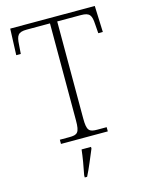

<svg xmlns="http://www.w3.org/2000/svg" viewBox="-136 -797 845 1101"><g transform="rotate(-15 287.0 -246.5)"><path d="M145 0H423V-25H368C319 -25 306 -35 306 -109V-684H447C500 -684 509 -665 512 -612L516 -558H543L537 -714H35L29 -558H56L60 -612C63 -665 72 -684 125 -684H263V-108C263 -35 250 -25 201 -25H145ZM227 208V221H241C262 181 289 113 307 71V61H251C246 106 237 159 227 208Z"/></g></svg>

Font: Noto Serif Georgian ExtraLight
Style: Regular
Weight: 200
Designer: Monotype Design Team, Akaki Razmadze
Foundry: Google LLC
Version: Version 2.003